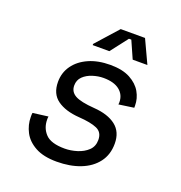

<svg xmlns="http://www.w3.org/2000/svg" viewBox="-127 -797 866 920"><g transform="rotate(20 306.0 -337.0)"><path d="M261 14Q194 14 152 -9Q110 -32 91 -68.5Q72 -105 72 -145Q72 -150 72 -155.5Q72 -161 73 -166L151 -176Q150 -169 150 -166.5Q150 -164 150 -160Q150 -117 178 -87.5Q206 -58 276 -58Q307 -58 339 -68Q371 -78 392.5 -98.5Q414 -119 414 -152Q414 -191 382.5 -205Q351 -219 289 -223Q219 -228 178 -257.5Q137 -287 137 -348Q137 -395 163 -431.5Q189 -468 236 -489Q283 -510 346 -510Q408 -510 447 -489Q486 -468 504.5 -435.5Q523 -403 523 -367V-356L446 -345Q446 -345 446.5 -349Q447 -353 447 -356Q447 -394 418.5 -417Q390 -440 336 -440Q309 -440 281 -431Q253 -422 234.5 -404Q216 -386 216 -358Q216 -326 244.5 -310Q273 -294 343 -289Q414 -284 454 -253Q494 -222 494 -162Q494 -106 464 -66.5Q434 -27 381.5 -6.5Q329 14 261 14ZM233 -570V-576L333 -688H457L512 -570H437L398 -658H386L318 -570Z"/></g></svg>

Font: Space Mono
Style: Italic
Weight: 400
Italic angle: -12°
Monospace: yes
Designer: Colophon Foundry + Benjamin Critton
Foundry: Colophon Foundry & Benjamin Critton
Version: Version 1.003; ttfautohint (v1.8.4.7-5d5b)